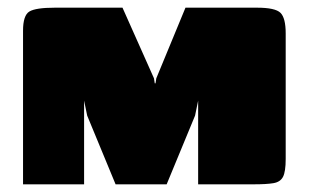

<svg xmlns="http://www.w3.org/2000/svg" viewBox="-20 -480 804 500"><path d="M40 0V-400Q40 -440 56.5 -450Q73 -460 123 -460H299L381 -276L383 -263H385L387 -276L463 -460H649Q697 -460 710.5 -446.5Q724 -433 724 -393V-66Q724 -33 717 -19.5Q710 -6 692 -3Q674 0 641 0H496V-218L488 -179L414 0H281L207 -179L199 -218V0Z"/></svg>

Font: Genos Black
Style: Regular
Weight: 900
Designer: Robert E. Leuschke
Foundry: Robert E. Leuschke
Version: Version 1.010